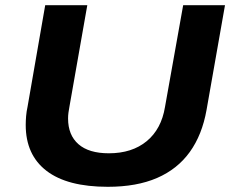

<svg xmlns="http://www.w3.org/2000/svg" viewBox="-20 -707 891 739"><path d="M395 12Q239 12 159 -49.5Q79 -111 79 -226Q79 -242 80.5 -260Q82 -278 86 -296L154 -687H316L247 -295Q245 -285 243.5 -273.5Q242 -262 242 -251Q242 -187 282 -152Q322 -117 399 -117Q488 -117 544.5 -163.5Q601 -210 615 -295L685 -687H846L775 -284Q758 -188 710.5 -122Q663 -56 584.5 -22Q506 12 395 12Z"/></svg>

Font: Archivo SemiExpanded
Style: Bold Italic
Weight: 700
Width: 6
Italic angle: -10°
Designer: Hector Gatti
Foundry: Omnibus-Type
Version: Version 2.001